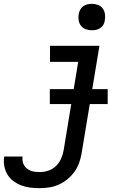

<svg xmlns="http://www.w3.org/2000/svg" viewBox="-76 -769 696 1002"><path d="M131 213Q106 213 81.5 210Q57 207 35 198.5Q13 190 -6 176Q-25 162 -37 142Q-49 122 -53.5 98Q-58 74 -54 49Q-54 49 -54 48.5Q-54 48 -53 48H42Q42 48 42 48Q42 48 42 48Q40 60 42 72Q44 84 50 94Q56 104 65 111Q74 118 84.5 122Q95 126 107 127.5Q119 129 131 129Q154 129 176.5 121.5Q199 114 216 97.5Q233 81 242.5 59.5Q252 38 256 16L332 -446H185V-530H443L350 30Q346 55 337.5 79.5Q329 104 313.5 126Q298 148 277 165.5Q256 183 231.5 194Q207 205 181.5 209Q156 213 131 213ZM403 -611Q387 -611 371.5 -616.5Q356 -622 346.5 -634.5Q337 -647 334.5 -663.5Q332 -680 335 -697Q337 -708 343 -719Q349 -730 359 -737Q369 -744 380.5 -746.5Q392 -749 403 -749Q420 -749 435 -743.5Q450 -738 459.5 -725.5Q469 -713 471.5 -696.5Q474 -680 471 -663Q470 -652 464 -641Q458 -630 448 -623Q438 -616 426.5 -613.5Q415 -611 403 -611ZM184 -226V-304H486V-226Z"/></svg>

Font: Iosevka Curly MdExObl
Style: Regular
Weight: 500
Width: 7
Italic angle: -9°
Monospace: yes
Designer: Belleve Invis
Foundry: Belleve Invis
Version: Version 11.1.0; ttfautohint (v1.8.3)